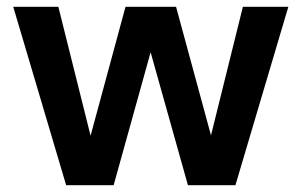

<svg xmlns="http://www.w3.org/2000/svg" viewBox="-20 -546 889 566"><path d="M175 0 19 -526H152L247 -146L350 -526H499L602 -147L696 -526H830L674 0H534L424 -392L315 0Z"/></svg>

Font: DM Sans 9pt
Style: Bold
Weight: 700
Version: Version 4.004;gftools[0.9.30]